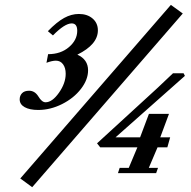

<svg xmlns="http://www.w3.org/2000/svg" viewBox="-20 -717 792 795"><path d="M113.3 58.1 64 22 687.5 -696.8 736.8 -661.1ZM138.2 -261.7Q103 -261.7 82.3 -273.2Q61.5 -284.7 61.5 -305.7Q61.5 -320.8 71.3 -331.1Q81.1 -341.3 100.6 -341.3Q124 -341.3 138.7 -317.9Q153.3 -293.5 168.5 -293.5Q196.3 -293.5 224.1 -333Q252 -372.6 252 -411.6Q252 -436 241 -450.9Q230 -465.8 211.4 -465.8Q195.8 -465.8 172.4 -457L179.2 -492.7Q231.4 -492.7 265.6 -522Q299.8 -551.3 299.8 -589.4Q299.8 -620.1 276.9 -620.1Q248 -620.1 199.2 -570.3L178.2 -587.9Q215.3 -626 245.4 -642.6Q275.4 -659.2 306.6 -659.2Q341.3 -659.2 363.3 -640.4Q385.3 -621.6 385.3 -591.3Q385.3 -532.7 300.3 -490.7Q344.7 -470.7 344.7 -425.8Q344.7 -387.2 315.2 -348.9Q285.6 -310.5 237.1 -286.1Q188.5 -261.7 138.2 -261.7ZM468.3 0 475.6 -22H513.2L548.8 -106.9H395L381.8 -123.5L550.8 -278.3Q644 -362.8 696.3 -413.6H740.2L745.6 -402.8L458.5 -148.4H560.1L596.7 -245.6H679.7L643.6 -148.4H684.6L672.9 -106.9H632.3L596.2 -22H634.3L626.5 0Z"/></svg>

Font: Elstob
Style: Bold Italic
Weight: 700
Italic angle: -20°
Designer: Peter S. Baker
Version: Version 1.015